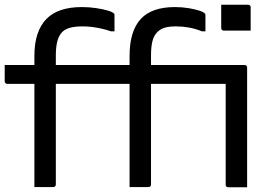

<svg xmlns="http://www.w3.org/2000/svg" viewBox="-562 -795 1182 815"><path d="M-325 -12V-439H-12V-1H68Q73 -1 76 -4Q79 -7 79 -12V-439H396V-11Q396 -6 399 -3Q402 0 407 0H487V-508Q487 -512 485.5 -514Q484 -516 482 -517.5Q480 -519 476 -519H79V-560Q79 -596 85 -620Q91 -644 106 -659Q119 -672 137.5 -677.5Q156 -683 186 -683Q212 -683 240.5 -678Q269 -673 295 -662H310V-730Q310 -733 309.5 -735Q309 -737 307 -738Q302 -744 283.5 -750Q265 -756 238 -760.5Q211 -765 180 -765Q132 -765 95.5 -752.5Q59 -740 35.5 -714.5Q12 -689 0 -650Q-12 -611 -12 -557V-519H-325V-560Q-325 -596 -318.5 -620.5Q-312 -645 -297 -660Q-284 -672 -263.5 -677.5Q-243 -683 -210 -683Q-191 -683 -171 -680.5Q-151 -678 -131 -673.5Q-111 -669 -91 -662H-76V-730Q-76 -733 -76.5 -735Q-77 -737 -79 -738Q-84 -744 -104 -750Q-124 -756 -153.5 -760.5Q-183 -765 -215 -765Q-265 -765 -302.5 -752.5Q-340 -740 -365 -714.5Q-390 -689 -403 -650Q-416 -611 -416 -557V-519H-542V-450Q-542 -447 -540.5 -444.5Q-539 -442 -536.5 -440.5Q-534 -439 -531 -439H-416V-1H-336Q-331 -1 -328 -4Q-325 -7 -325 -12ZM377 -775V-676Q377 -671 380 -668Q383 -665 388 -665H502V-764Q502 -768 500.5 -770Q499 -772 497 -773.5Q495 -775 491 -775Z"/></svg>

Font: RecMonoLinear Nerd Font Mono
Style: Regular
Weight: 400
Monospace: yes
Version: Version 1.085; ttfautohint (v1.8.4.7-5d5b);Nerd Fonts 3.2.1